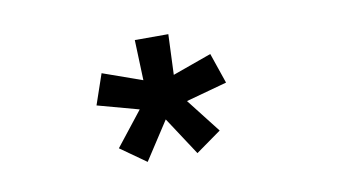

<svg xmlns="http://www.w3.org/2000/svg" viewBox="-43 -883 796 454"><g transform="rotate(-10 355.0 -655.5)"><path d="M280 -511 218.5 -554.5 283 -636.5 184 -663.5 209 -736.5 303.5 -703 300 -800H380.5L376.5 -703L470 -736.5L495 -663.5L396.5 -636.5L460.5 -554.5L399.5 -511L339.5 -602.5Z"/></g></svg>

Font: League Mono Medium
Style: Regular
Weight: 500
Width: 6
Designer: Tyler Finck
Foundry: The League of Moveable Type / Tyler Finck
Version: Version 2.300;RELEASE